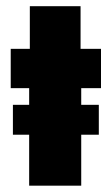

<svg xmlns="http://www.w3.org/2000/svg" viewBox="-20 -587 352 607"><path d="M72.2 0V-161.1H20.8V-255.6H72.2V-308.3H13.9V-432.6H74.3V-567.4H234.7V-432.6H299.3V-308.3H236.8V-255.6H292.4V-161.1H236.8V0Z"/></svg>

Font: Afacad Flux Black
Style: Regular
Weight: 900
Designer: Kristian Moeller
Foundry: Dicotype
Version: Version 1.100